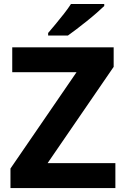

<svg xmlns="http://www.w3.org/2000/svg" viewBox="-20 -954 636 974"><path d="M565.3 0H33.1V-99.1L368.2 -587.6H42.1V-714H556.6V-614.9L221.4 -126.4H565.3ZM508.8 -923.6Q494.3 -909.6 471.2 -889.3Q448.1 -869 421.2 -847.5Q394.3 -826 368.9 -806.5Q343.5 -787 324.3 -773.6H224.2V-786.8Q240.4 -805.8 261.9 -831.5Q283.3 -857.2 304.6 -884.4Q325.9 -911.6 339.9 -933.6H508.8Z"/></svg>

Font: Noto Sans Khmer UI
Style: Regular
Weight: 400
Designer: Danh Hong and the Monotype Design Team
Foundry: Monotype Imaging Inc.
Version: Version 2.002